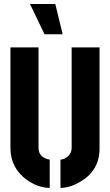

<svg xmlns="http://www.w3.org/2000/svg" viewBox="-20 -916 540 941"><path d="M127 -896.5H251L287.1 -748H198.2ZM31.2 -188.5V-683.6H168.9V-188.5Q169.9 -148.4 213.9 -135.7Q220.7 -133.8 223.6 -133.8V4.9Q167 4.9 110.4 -35.2Q32.2 -92.8 31.2 -188.5ZM276.4 4.9V-133.8Q293.9 -133.8 313.5 -150.4Q330.1 -166 331.1 -188.5V-683.6H467.8V-188.5Q467.8 -78.1 370.1 -23.4Q321.3 4.9 276.4 4.9Z"/></svg>

Font: Post No Bills Jaffna ExtraBold
Style: Regular
Weight: 800
Designer: Kosala Senevirathne, Siva Puranthara, Lasantha Premarathna, Tharique Azeez
Foundry: Mooniak
Version: Version 1.220 ; ttfautohint (v1.6)